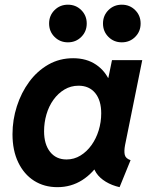

<svg xmlns="http://www.w3.org/2000/svg" viewBox="-20 -774 633 802"><path d="M219.7 7.8Q164.6 7.8 122.3 -19Q80.1 -45.9 56.2 -95.7Q32.2 -145.5 32.2 -213.4Q32.2 -273.4 50.5 -330.3Q68.8 -387.2 102.1 -432.4Q135.3 -477.5 181.9 -504.2Q228.5 -530.8 285.6 -530.8Q341.8 -530.8 381.6 -503.7Q421.4 -476.6 439.9 -430.2L369.1 -448.7H486.8L423.8 -405.3L447.8 -522.9H574.2L502.4 -168Q497.6 -142.6 501.2 -127.2Q504.9 -111.8 525.4 -105L479.5 7.8Q447.3 0.5 421.9 -14.9Q396.5 -30.3 382.3 -51.3Q368.2 -72.3 370.1 -96.2L434.1 -65.4H312.5L402.8 -106Q369.6 -50.8 323.2 -21.5Q276.9 7.8 219.7 7.8ZM257.8 -107.9Q289.6 -107.9 316.2 -124.3Q342.8 -140.6 362.3 -168Q381.8 -195.3 392.3 -229.7Q402.8 -264.2 402.8 -300.8Q402.8 -354.5 377.7 -385.3Q352.5 -416 308.1 -416Q275.9 -416 249.3 -400.1Q222.7 -384.3 203.4 -357.4Q184.1 -330.6 174.1 -296.4Q164.1 -262.2 164.1 -225.6Q164.1 -171.4 189.2 -139.6Q214.4 -107.9 257.8 -107.9ZM488.8 -597.2Q455.6 -597.2 432.9 -619.9Q410.2 -642.6 410.2 -675.8Q410.2 -709 432.9 -731.7Q455.6 -754.4 488.8 -754.4Q522 -754.4 544.7 -731.7Q567.4 -709 567.4 -675.8Q567.4 -642.6 544.7 -619.9Q522 -597.2 488.8 -597.2ZM263.7 -597.2Q230.5 -597.2 207.8 -619.9Q185.1 -642.6 185.1 -675.8Q185.1 -709 207.8 -731.7Q230.5 -754.4 263.7 -754.4Q296.9 -754.4 319.6 -731.7Q342.3 -709 342.3 -675.8Q342.3 -642.6 319.6 -619.9Q296.9 -597.2 263.7 -597.2Z"/></svg>

Font: Reddit Sans
Style: Bold Italic
Weight: 700
Italic angle: -11.25°
Designer: Stephen Hutchings
Version: Version 1.013